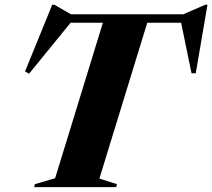

<svg xmlns="http://www.w3.org/2000/svg" viewBox="-20 -774 878 794"><path d="M463.5 -12.5 460.5 0H121L124.5 -12.5L208 -37L405.5 -680H272L100 -469L83.5 -478.5L196 -754.5H205L273 -715H738L829 -754.5H838L789.5 -471H772L729 -680H589L391 -35.5Z"/></svg>

Font: Newsreader Display
Style: Bold Italic
Weight: 700
Italic angle: -17°
Designer: Hugues Gentile
Foundry: Production Type
Version: Version 1.001